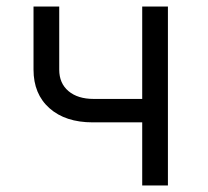

<svg xmlns="http://www.w3.org/2000/svg" viewBox="-20 -570 640 590"><path d="M417 0V-194H265Q181 -194 132 -237.5Q83 -281 83 -356V-550H162V-356Q162 -314 190.5 -290Q219 -266 268 -266H417V-550H496V0Z"/></svg>

Font: Pitagon Sans Mono Light
Style: Regular
Weight: 300
Monospace: yes
Designer: Travis Tran
Foundry: Pitagon
Version: Version 1.001; ttfautohint (v1.8.4.7-5d5b);gftools[0.9.26]